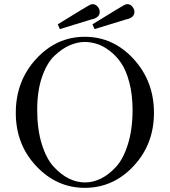

<svg xmlns="http://www.w3.org/2000/svg" viewBox="-20 -882 817 924"><path d="M258 -765Q408 -858 418 -861Q421 -862 426 -862Q440 -862 450 -850Q460 -838 460 -825Q460 -796 418 -788Q282 -746 268 -742ZM425 -765Q575 -858 585 -861Q588 -862 593 -862Q607 -862 617 -850Q627 -838 627 -825Q627 -796 585 -788Q449 -746 435 -742ZM56 -339Q56 -492 154 -598.5Q252 -705 388 -705Q525 -705 623 -598Q721 -491 721 -339Q721 -188 623 -83Q525 22 388 22Q253 22 154.5 -82.5Q56 -187 56 -339ZM159 -353Q159 -260 181 -189Q203 -118 238.5 -79.5Q274 -41 312 -22.5Q350 -4 389 -4Q427 -4 464.5 -22Q502 -40 537.5 -78Q573 -116 595.5 -187.5Q618 -259 618 -353Q618 -426 602.5 -485Q587 -544 562.5 -579.5Q538 -615 506.5 -638.5Q475 -662 445.5 -671Q416 -680 388 -680Q353 -680 316.5 -664.5Q280 -649 243 -614.5Q206 -580 182.5 -512.5Q159 -445 159 -353Z"/></svg>

Font: CMU Serif
Style: Roman
Weight: 500
Version: Version 0.7.0